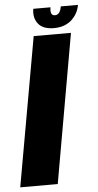

<svg xmlns="http://www.w3.org/2000/svg" viewBox="-83 -833 444 867"><g transform="rotate(-5 139.0 -399.0)"><path d="M-27 0 93 -675H262L143 0ZM187.5 -703Q138 -703 116.5 -730.2Q95 -757.5 102 -798H180Q173.5 -760.5 197 -760.5Q220.5 -760.5 226.5 -798H304.5Q297.5 -757.5 267 -730.2Q236.5 -703 187.5 -703Z"/></g></svg>

Font: Anybody Condensed ExtraBold
Style: Italic
Weight: 800
Width: 3
Italic angle: -10°
Designer: Tyler Finck
Foundry: Etcetera Type Company
Version: Version 1.010; ttfautohint (v1.8.3) -l 8 -r 50 -G 200 -x 14 